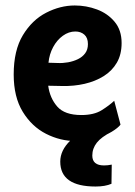

<svg xmlns="http://www.w3.org/2000/svg" viewBox="-20 -511 494 701"><path d="M257 4Q200 4 148 -22.5Q96 -49 63 -103Q30 -157 30 -239Q30 -327 63.5 -382.5Q97 -438 148.5 -464.5Q200 -491 253 -491Q295 -491 334 -476.5Q373 -462 398.5 -431.5Q424 -401 424 -354Q424 -312 406.5 -282Q389 -252 358.5 -233Q328 -214 289 -205Q250 -196 207 -197L156 -198Q162 -153 189 -122Q216 -91 277 -91Q323 -91 351 -108.5Q379 -126 397 -143L420 -56Q411 -44 388 -30Q365 -16 331.5 -6Q298 4 257 4ZM157 -282 190 -281Q209 -280 228.5 -283.5Q248 -287 264.5 -295Q281 -303 291 -316.5Q301 -330 301 -350Q301 -373 288 -384.5Q275 -396 255 -396Q231 -396 209.5 -380.5Q188 -365 174 -339Q160 -313 157 -282ZM329 170Q200 170 200 79Q200 38 236.5 2.5Q273 -33 335 -47L388 -30Q350 -11 333.5 10Q317 31 317 57Q317 93 360 93Q373 93 388 90L387 160Q364 170 329 170Z"/></svg>

Font: Kreon Light
Style: Regular
Weight: 300
Designer: Julia Petretta
Foundry: Julia Petretta and Eli Heuer
Version: Version 2.002